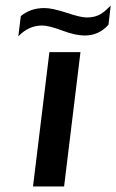

<svg xmlns="http://www.w3.org/2000/svg" viewBox="-20 -672 419 692"><path d="M211 0 270 -484H158L99 0ZM293 -609C277 -609 253 -615 220 -626C186 -637 160 -643 140 -643C106 -643 78 -633 55 -614L46 -541C71 -567 99 -580 132 -580C148 -580 172 -574 204 -562C236 -550 263 -544 285 -544C320 -544 348 -557 371 -583L379 -652C355 -628 336 -609 293 -609Z"/></svg>

Font: Gamestation Extended
Style: Italic
Weight: 400
Width: 7
Designer: Jonas Hecksher
Foundry: Jonas Hecksher, Playtypeª, e-types AS
Version: Version 1.003